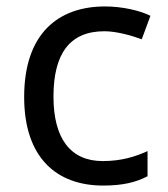

<svg xmlns="http://www.w3.org/2000/svg" viewBox="-20 -566 520 596"><path d="M300 10C361 10 402 0 438 -19V-97C401 -80 357 -66 299 -66C198 -66 146 -137 146 -266C146 -400 197 -469 304 -469C341 -469 388 -456 420 -444L447 -517C415 -533 360 -546 306 -546C162 -546 55 -463 55 -265C55 -75 157 10 300 10Z"/></svg>

Font: Noto Sans Brahmi
Style: Regular
Weight: 400
Designer: Monotype Design Team
Foundry: Monotype Imaging Inc.
Version: Version 2.004